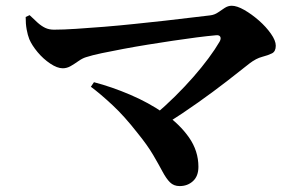

<svg xmlns="http://www.w3.org/2000/svg" viewBox="-20 -671 1040 658"><path d="M509 -275.9Q546 -307.3 579.7 -340.6Q613.4 -373.9 642.4 -407Q671.5 -440.2 694.5 -471.3Q717.6 -502.4 732.6 -528.3Q738.3 -538.5 734.9 -545Q731.4 -551.6 719.5 -550.1Q691.1 -547.6 653.1 -542.7Q615.1 -537.7 572.4 -531.4Q529.7 -525 486.4 -518Q443.2 -511 402.8 -503.4Q362.4 -495.8 329.2 -488.9Q296 -481.9 274.7 -475Q262.2 -471.1 248.9 -461.7Q235.7 -452.3 222.4 -444.6Q209.2 -437 195.1 -437Q176.2 -437 152.2 -453.1Q128.2 -469.1 108.7 -492.5Q89.3 -515.8 80.4 -536.8Q74.9 -550.6 71.4 -569.9Q67.8 -589.1 68 -612.8L81.5 -619.1Q96.6 -604.5 109.2 -593.1Q121.9 -581.8 135 -575.5Q148.1 -569.3 165.1 -569.3Q196.6 -569.3 240.9 -572.2Q285.3 -575.1 336.7 -579.2Q388.1 -583.4 441.5 -589Q494.9 -594.5 544.4 -600Q593.9 -605.6 634.6 -610.6Q675.2 -615.6 700 -618.3Q715 -620 727 -628.3Q738.9 -636.5 750.2 -643.9Q761.6 -651.3 774.2 -651.3Q791.9 -651.3 817.2 -636.9Q842.5 -622.4 867.3 -600.7Q892 -579 908.5 -555.4Q925.1 -531.9 925.1 -514.4Q925.1 -494.6 912 -488.1Q898.8 -481.5 878.4 -476.2Q857.9 -470.9 835.7 -454Q802.2 -427.2 757.7 -392.8Q713.3 -358.4 659.8 -320.4Q606.4 -282.4 545.7 -244.1ZM595.7 -33.3Q575.5 -33.3 562.6 -46.1Q549.8 -58.8 537 -82.8Q524.3 -106.8 504.8 -140.1Q485.3 -173.4 451.2 -215.3Q406.4 -272.8 365.3 -311Q324.2 -349.3 291.4 -373.7L302 -389.3Q362.9 -373.4 426.1 -346.4Q489.3 -319.5 542.4 -282.7Q595.5 -245.9 627.8 -199.8Q660 -153.6 660 -99.4Q660 -67.5 641.5 -50.4Q622.9 -33.3 595.7 -33.3Z"/></svg>

Font: Noto Serif KR ExtraLight
Style: Regular
Weight: 200
Designer: Ryoko NISHIZUKA 西塚涼子 (kana & ideographs); Frank Grießhammer (Latin, Greek & Cyrillic); Wenlong ZHANG 张文龙 (bopomofo); San
Foundry: Adobe
Version: Version 2.002-H1;hotconv 1.1.0;makeotfexe 2.6.0